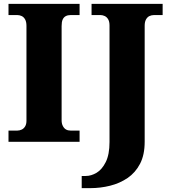

<svg xmlns="http://www.w3.org/2000/svg" viewBox="-20 -734 880 994"><path d="M24 0V-58H70Q81 -58 92 -63Q103 -68 110 -79.5Q117 -91 117 -109V-600Q117 -621 110 -633.5Q103 -646 92 -651Q81 -656 70 -656H24V-714H392V-656H345Q331 -656 320.5 -650.5Q310 -645 304.5 -633Q299 -621 299 -599V-111Q299 -94 305.5 -81.5Q312 -69 322 -63.5Q332 -58 345 -58H392V0ZM403 240V177H424Q452 177 480 160.5Q508 144 527.5 105Q547 66 547 1V-602Q547 -622 540 -634Q533 -646 522 -651Q511 -656 501 -656H454V-714H822V-656H777Q765 -656 754 -651Q743 -646 736 -633.5Q729 -621 729 -601V0Q729 68 705 114Q681 160 640.5 187.5Q600 215 550 227.5Q500 240 447 240Z"/></svg>

Font: Noto Rashi Hebrew ExtraBold
Style: Regular
Weight: 800
Version: Version 1.006